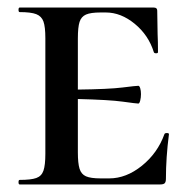

<svg xmlns="http://www.w3.org/2000/svg" viewBox="-20 -488 504 508"><path d="M427 -133Q419 -71 419 -15Q419 -7 416 -3.5Q413 0 404 0H32Q29 0 29 -6Q29 -12 32 -12Q62 -12 76 -17Q90 -22 95 -36.5Q100 -51 100 -81V-387Q100 -417 95 -431Q90 -445 76 -450.5Q62 -456 32 -456Q29 -456 29 -462Q29 -468 32 -468H387Q396 -468 396 -460L397 -398Q398 -379 398 -350Q398 -347 393 -347Q388 -347 387 -350Q373 -395 336.5 -425Q300 -455 260 -455H246Q220 -455 207.5 -449.5Q195 -444 190.5 -430Q186 -416 186 -386V-251Q268 -252 304 -256.5Q340 -261 346 -261Q349 -261 351 -254.5Q353 -248 353 -239Q353 -230 351 -222Q349 -214 346 -214Q341 -214 305 -219Q269 -224 186 -226V-85Q186 -56 190.5 -41.5Q195 -27 207.5 -21.5Q220 -16 246 -16H269Q314 -16 355.5 -49.5Q397 -83 415 -133Q416 -136 421.5 -136Q427 -136 427 -133Z"/></svg>

Font: Cormorant SC SemiBold
Style: Regular
Weight: 600
Designer: Christian Thalmann (Catharsis Fonts)
Version: Version 3.000